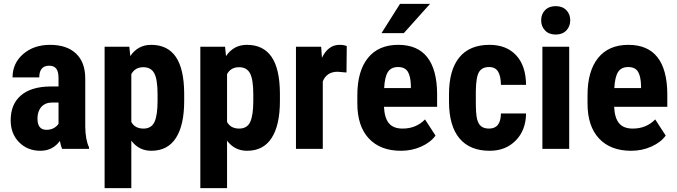

<svg xmlns="http://www.w3.org/2000/svg" viewBox="-20 -770 3499 993"><path d="M301.3 0Q295.4 -12.2 289.6 -41Q252.4 9.8 189 9.8Q122.6 9.8 78.9 -34.2Q35.2 -78.1 35.2 -147.9Q35.2 -231 88.1 -276.4Q141.1 -321.8 240.7 -322.8H282.7V-365.2Q282.7 -400.9 270.5 -415.5Q258.3 -430.2 234.9 -430.2Q183.1 -430.2 183.1 -369.6H44.9Q44.9 -442.9 99.9 -490.5Q154.8 -538.1 238.8 -538.1Q325.7 -538.1 373.3 -492.9Q420.9 -447.8 420.9 -363.8V-115.2Q421.9 -46.9 440.4 -8.3V0ZM219.7 -98.6Q242.7 -98.6 258.8 -107.9Q274.9 -117.2 282.7 -129.9V-239.7H249.5Q214.4 -239.7 194.1 -217.3Q173.8 -194.8 173.8 -157.2Q173.8 -98.6 219.7 -98.6Z M932.6 -247.6Q932.6 -123 889.9 -56.6Q847.2 9.8 762.7 9.8Q698.2 9.8 659.2 -42.5V203.1H521V-528.3H648.9L653.8 -480Q693.4 -538.1 761.7 -538.1Q846.2 -538.1 888.9 -476.6Q931.6 -415 932.6 -288.1ZM794.9 -282.2Q794.9 -358.9 778.1 -390.6Q761.2 -422.4 721.2 -422.4Q678.7 -422.4 659.2 -386.7V-139.2Q677.7 -105 722.2 -105Q763.2 -105 779.1 -139.6Q794.9 -174.3 794.9 -247.6Z M1427.7 -247.6Q1427.7 -123 1385 -56.6Q1342.3 9.8 1257.8 9.8Q1193.4 9.8 1154.3 -42.5V203.1H1016.1V-528.3H1144L1148.9 -480Q1188.5 -538.1 1256.8 -538.1Q1341.3 -538.1 1384 -476.6Q1426.8 -415 1427.7 -288.1ZM1290 -282.2Q1290 -358.9 1273.2 -390.6Q1256.3 -422.4 1216.3 -422.4Q1173.8 -422.4 1154.3 -386.7V-139.2Q1172.9 -105 1217.3 -105Q1258.3 -105 1274.2 -139.6Q1290 -174.3 1290 -247.6Z M1772 -395 1726.1 -398.9Q1669.4 -398.9 1649.4 -349.1V0H1510.7V-528.3H1641.1L1645 -471.2Q1677.7 -538.1 1735.4 -538.1Q1758.8 -538.1 1773.4 -531.7Z M2053.7 9.8Q1947.3 9.8 1887.7 -53.7Q1828.1 -117.2 1828.1 -235.4V-277.3Q1828.1 -402.3 1882.8 -470.2Q1937.5 -538.1 2039.6 -538.1Q2139.2 -538.1 2189.5 -474.4Q2239.7 -410.6 2240.7 -285.6V-217.8H1965.8Q1968.8 -159.2 1991.7 -132.1Q2014.6 -105 2062.5 -105Q2131.8 -105 2178.2 -152.3L2232.4 -68.8Q2207 -33.7 2158.7 -12Q2110.4 9.8 2053.7 9.8ZM1966.8 -314.5H2105V-327.1Q2104 -374.5 2089.4 -398.9Q2074.7 -423.3 2038.6 -423.3Q2002.4 -423.3 1986.1 -397.5Q1969.7 -371.6 1966.8 -314.5ZM2048.8 -750H2204.1L2068.4 -598.6H1953.1Z M2509.8 -105Q2569.8 -105 2570.8 -183.1H2700.7Q2699.7 -96.7 2647.5 -43.5Q2595.2 9.8 2512.7 9.8Q2410.6 9.8 2356.9 -53.7Q2303.2 -117.2 2302.2 -240.7V-282.7Q2302.2 -407.2 2355.2 -472.7Q2408.2 -538.1 2511.7 -538.1Q2599.1 -538.1 2649.4 -484.1Q2699.7 -430.2 2700.7 -331.1H2570.8Q2570.3 -375.5 2556.2 -399.4Q2542 -423.3 2509.3 -423.3Q2473.1 -423.3 2457.5 -397.7Q2441.9 -372.1 2440.9 -298.3V-244.6Q2440.9 -180.2 2447.3 -154.5Q2453.6 -128.9 2468.3 -116.9Q2482.9 -105 2509.8 -105Z M2923.8 0H2785.2V-528.3H2923.8ZM2778.8 -665Q2778.8 -697.3 2799.3 -717.8Q2819.8 -738.3 2854 -738.3Q2888.2 -738.3 2908.7 -717.8Q2929.2 -697.3 2929.2 -665Q2929.2 -633.3 2908.9 -612.3Q2888.7 -591.3 2854 -591.3Q2819.3 -591.3 2799.1 -612.3Q2778.8 -633.3 2778.8 -665Z M3244.1 9.8Q3137.7 9.8 3078.1 -53.7Q3018.6 -117.2 3018.6 -235.4V-277.3Q3018.6 -402.3 3073.2 -470.2Q3127.9 -538.1 3230 -538.1Q3329.6 -538.1 3379.9 -474.4Q3430.2 -410.6 3431.2 -285.6V-217.8H3156.2Q3159.2 -159.2 3182.1 -132.1Q3205.1 -105 3252.9 -105Q3322.3 -105 3368.7 -152.3L3422.9 -68.8Q3397.5 -33.7 3349.1 -12Q3300.8 9.8 3244.1 9.8ZM3157.2 -314.5H3295.4V-327.1Q3294.4 -374.5 3279.8 -398.9Q3265.1 -423.3 3229 -423.3Q3192.9 -423.3 3176.5 -397.5Q3160.2 -371.6 3157.2 -314.5Z"/></svg>

Font: Roboto Condensed
Style: Bold
Weight: 700
Designer: Google
Version: Version 2.134; 2016